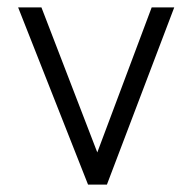

<svg xmlns="http://www.w3.org/2000/svg" viewBox="-20 -499 520 519"><path d="M218 0 29 -479H92L243 -87L390 -479H451L269 0Z"/></svg>

Font: Zen Kaku Gothic Antique
Style: Regular
Weight: 400
Designer: Yoshimichi Ohira
Foundry: Positype
Version: Version 1.001